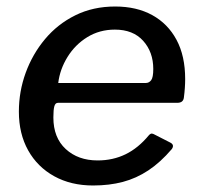

<svg xmlns="http://www.w3.org/2000/svg" viewBox="-20 -560 622 590"><path d="M266 10Q198 10 146.5 -18.5Q95 -47 66.5 -98Q38 -149 38 -217Q38 -279 59 -336.5Q80 -394 118.5 -440Q157 -486 211.5 -513Q266 -540 334 -540Q400 -540 448 -513.5Q496 -487 522.5 -437.5Q549 -388 549 -317Q549 -304 548 -289.5Q547 -275 545 -260Q544 -252 539 -248Q534 -244 524 -244H158Q150 -244 147 -233.5Q144 -223 144 -199Q144 -137 182 -102Q220 -67 280 -67Q327 -67 366 -86Q405 -105 438 -145Q443 -150 447 -149.5Q451 -149 456 -146L503 -122Q517 -115 508 -102Q473 -61 436 -36.5Q399 -12 357.5 -1Q316 10 266 10ZM428 -305Q438 -305 444.5 -313.5Q451 -322 451 -348Q451 -400 420 -434.5Q389 -469 333 -469Q286 -469 248.5 -446Q211 -423 187.5 -385Q164 -347 159 -305Z"/></svg>

Font: Libre Franklin Medium
Style: Italic
Weight: 500
Italic angle: -8°
Designer: Pablo Impallari, Rodrigo Fuenzalida, Nhung Nguyen
Foundry: Impallari Type
Version: Version 3.000